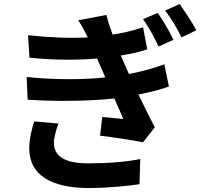

<svg xmlns="http://www.w3.org/2000/svg" viewBox="-20 -882 1040 965"><path d="M883 -862 810 -829C842 -786 865 -750 892 -694L967 -730C946 -770 907 -827 883 -862ZM773 -817 699 -786C730 -742 750 -704 777 -648L852 -682C833 -722 798 -781 773 -817ZM829 -447 806 -559C761 -542 704 -525 628 -510L587 -603C642 -612 675 -619 720 -634L699 -745C643 -726 602 -717 546 -708C533 -743 522 -776 515 -807L373 -780C392 -753 402 -731 421 -695V-694C333 -689 234 -693 121 -705L128 -592C196 -585 260 -582 324 -582C376 -582 424 -584 468 -588C476 -569 484 -550 493 -531L509 -493C454 -487 394 -484 329 -484C261 -484 190 -487 114 -495L119 -381C179 -377 239 -375 300 -375C392 -375 479 -379 555 -387C570 -354 584 -319 600 -284C572 -287 533 -290 494 -294L483 -200C550 -192 643 -178 699 -167L758 -242C729 -298 701 -354 676 -407C736 -419 788 -432 829 -447ZM274 -261 152 -272C140 -235 127 -182 127 -137C127 0 240 63 427 63C527 63 624 52 681 44L685 -83C616 -68 519 -61 423 -61C295 -61 251 -103 251 -165C251 -189 262 -230 274 -261Z"/></svg>

Font: Spoqa Han Sans Neo Bold
Style: Bold
Weight: 700
Designer: [Spoqa Han Sans Neo] Dong-huui Kim  Younghwa Kang  Yujin Lee  [Noto Sans] Ryoko NISHIZUKA  (kana & ideographs); Paul D. 
Foundry: Spoqa (http://www.spoqa-han-sans.com)
Version: Version 1.100;hotconv 1.0.109;makeotfexe 2.5.65596